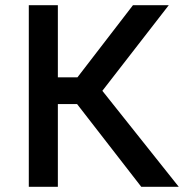

<svg xmlns="http://www.w3.org/2000/svg" viewBox="-20 -720 735 740"><path d="M91 0V-700H203V-422H278.5L492.5 -700H630.5L374.5 -370L669 0H524.5L277 -319H203V0Z"/></svg>

Font: Geologica EX
Style: Regular
Weight: 400
Designer: Sindre Bremnes, Frode Helland
Foundry: Monokrom Skriftforlag AS
Version: Version 1.010;gftools[0.9.28]